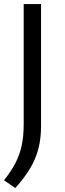

<svg xmlns="http://www.w3.org/2000/svg" viewBox="-20 -760 320 952"><path d="M55.5 172.5 0 133.5Q33.5 92 55.2 51Q77 10 87.2 -37.2Q97.5 -84.5 97.5 -145V-740H183.5V-134Q183.5 -43.5 153.5 27.2Q123.5 98 55.5 172.5Z"/></svg>

Font: Encode Sans Exp
Style: Regular
Weight: 400
Width: 7
Designer: Multiple Designers
Foundry: Impallari Type
Version: Version 3.002; ttfautohint (v1.8.3) -l 8 -r 50 -G 200 -x 14 